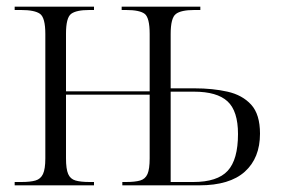

<svg xmlns="http://www.w3.org/2000/svg" viewBox="-20 -556 849 576"><path d="M24 0V-10H44Q71 -10 86.5 -14.5Q102 -19 109 -34Q116 -49 116 -81V-454Q116 -503 100 -514.5Q84 -526 43 -526H24V-536H262V-526H248Q209 -526 193.5 -514.5Q178 -503 178 -455V-282H429V-454Q429 -503 414 -514.5Q399 -526 358 -526H345V-536H581V-526H563Q523 -526 507.5 -514Q492 -502 492 -454V-291H564Q618 -291 662.5 -281Q707 -271 733.5 -242Q760 -213 760 -155Q760 -82 714.5 -41Q669 0 578 0H347V-10H358Q385 -10 400.5 -14.5Q416 -19 422.5 -34Q429 -49 429 -81V-272H178V-81Q178 -49 184.5 -34Q191 -19 206.5 -14.5Q222 -10 249 -10H262V0ZM560 -10Q632 -10 663 -43.5Q694 -77 694 -154Q694 -223 662.5 -252Q631 -281 562 -281H492V-10Z"/></svg>

Font: Noto Serif Display SemiCondensed Light
Style: Regular
Weight: 300
Width: 4
Designer: Monotype Design Team
Foundry: Monotype Imaging Inc.
Version: Version 2.009